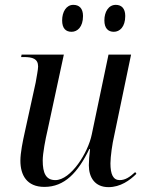

<svg xmlns="http://www.w3.org/2000/svg" viewBox="-20 -761 601 791"><path d="M449 -630C473 -630 496 -650 496 -695C496 -727 480 -741 457 -741C427 -741 410 -712 410 -677C410 -644 426 -630 449 -630ZM275 -630C299 -630 322 -650 322 -695C322 -727 306 -741 282 -741C253 -741 236 -712 236 -677C236 -644 251 -630 275 -630ZM427 10C476 10 515 -18 542 -45L537 -52C514 -31 496 -19 473 -19C446 -19 435 -43 435 -88C435 -116 443 -171 450 -200L520 -536H427L358 -207C343 -132 272 -19 208 -19C169 -19 156 -48 156 -100C156 -129 167 -187 176 -225L243 -536H69L67 -526H78C114 -526 137 -519 137 -487C137 -475 131 -445 127 -421L82 -216C74 -180 64 -132 64 -99C64 -40 90 9 163 9C246 9 301 -50 348 -147H351C348 -123 346 -97 346 -80C346 -30 371 10 427 10Z"/></svg>

Font: Noto Serif Display SemiCondensed
Style: Italic
Weight: 400
Width: 4
Italic angle: -12°
Designer: Monotype Design Team
Foundry: Monotype Imaging Inc.
Version: Version 2.009